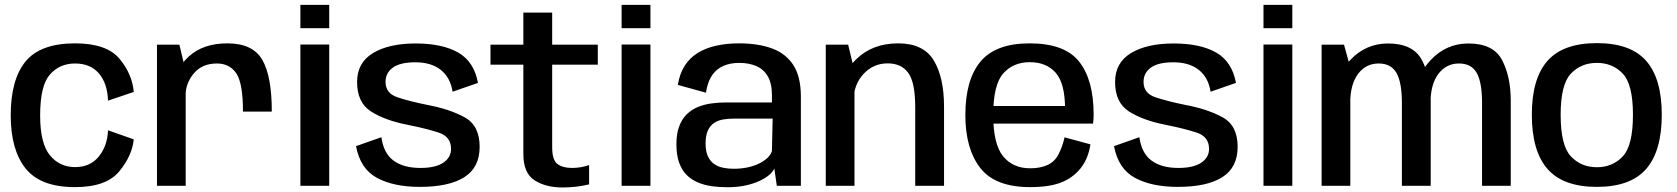

<svg xmlns="http://www.w3.org/2000/svg" viewBox="-20 -780 7041 806"><path d="M295 5.5Q426.5 5.5 480.8 -60.8Q535 -127 541.5 -195L433.5 -233Q431 -168 395 -123.2Q359 -78.5 295 -78.5Q230.5 -78.5 189.5 -128.2Q148.5 -178 148.5 -295.5Q148.5 -420 189.2 -466.8Q230 -513.5 295 -513.5Q359.5 -513.5 395.2 -471.8Q431 -430 433.5 -357.5L541.5 -394Q535 -470 481 -534Q427 -598 295 -598Q150 -598 87.5 -522.2Q25 -446.5 25 -295.5Q25 -151 87.5 -72.8Q150 5.5 295 5.5Z M1000 -311.5H1121Q1121 -460 1081 -529Q1041 -598 934.5 -598Q833.5 -598 773 -543.2Q712.5 -488.5 712.5 -410L759 -378.5Q759 -431 794 -472.2Q829 -513.5 890.5 -513.5Q944 -513.5 972 -472Q1000 -430.5 1000 -311.5ZM639 0H759.5V-481.5L733 -592.5H639Z M1241 0H1362V-593H1241ZM1241 -759.5V-661.5H1362V-759.5Z M1742.5 4.5Q1865 4.5 1929.2 -36.2Q1993.5 -77 1993.5 -164Q1993.5 -253 1930.5 -287.5Q1867.5 -322 1774.5 -339.5Q1697.5 -355 1648 -371.8Q1598.5 -388.5 1598.5 -436Q1598.5 -474 1629.2 -496.2Q1660 -518.5 1723.5 -518.5Q1790 -518.5 1830.2 -486.8Q1870.5 -455 1880 -395L1986.5 -432Q1970 -521.5 1903.2 -559.5Q1836.5 -597.5 1725 -597.5Q1612 -597.5 1545.5 -557Q1479 -516.5 1479 -436Q1479 -349.5 1537.2 -312.2Q1595.5 -275 1689 -256.5Q1769 -240.5 1821.2 -223.5Q1873.5 -206.5 1873.5 -155Q1873.5 -119 1840.8 -97Q1808 -75 1744.5 -75Q1674.5 -75 1632.5 -105.5Q1590.5 -136 1581 -204L1474.5 -166.5Q1492.5 -71 1562.8 -33.2Q1633 4.5 1742.5 4.5Z M2341 7Q2399.5 7 2453 -6V-87Q2418 -75 2381.5 -75Q2341.5 -75 2319.8 -91.8Q2298 -108.5 2298 -161.5V-508.5H2489.5V-592.5H2298V-727H2177V-592.5H2039V-508.5H2177V-133.5Q2177 -53 2224.2 -23Q2271.5 7 2341 7Z M2589.5 0H2710.5V-593H2589.5ZM2589.5 -759.5V-661.5H2710.5V-759.5Z M3033 6Q3075.5 6 3109.8 -1.5Q3144 -9 3169 -20.8Q3194 -32.5 3209.8 -46.2Q3225.5 -60 3230.5 -73L3241 0H3342V-374.5Q3342 -457.5 3310.8 -506.2Q3279.5 -555 3221.2 -576.5Q3163 -598 3082.5 -598Q3030.5 -598 2986.5 -588.2Q2942.5 -578.5 2909 -557.8Q2875.5 -537 2854.2 -503.8Q2833 -470.5 2825.5 -423.5L2943.5 -391Q2950.5 -436.5 2969.2 -463.8Q2988 -491 3017 -503.5Q3046 -516 3083 -516Q3123.5 -516 3154.5 -502.8Q3185.5 -489.5 3203 -459.8Q3220.5 -430 3220.5 -380.5V-350H3029Q2997 -350 2966.2 -345.8Q2935.5 -341.5 2909 -330.5Q2882.5 -319.5 2862.5 -299.8Q2842.5 -280 2831 -249.2Q2819.5 -218.5 2819.5 -174.5Q2819.5 -129 2831 -97Q2842.5 -65 2863 -45Q2883.5 -25 2910.5 -13.8Q2937.5 -2.5 2968.8 1.8Q3000 6 3033 6ZM3059.5 -71.5Q3037 -71.5 3015.8 -75.8Q2994.5 -80 2978 -91.5Q2961.5 -103 2951.8 -123.8Q2942 -144.5 2942 -177.5Q2942 -210.5 2951.2 -231.2Q2960.5 -252 2976.5 -263Q2992.5 -274 3013.2 -278Q3034 -282 3057 -282H3223.5L3220.5 -146Q3216 -131 3202 -117.5Q3188 -104 3166.5 -93.5Q3145 -83 3117.8 -77.2Q3090.5 -71.5 3059.5 -71.5Z M3446.5 0H3567V-482L3540.5 -592.5H3446.5ZM3822 0H3943V-332Q3943 -455 3899.8 -526.5Q3856.5 -598 3750.5 -598Q3641.5 -598 3573 -530Q3504.5 -462 3504.5 -388L3563 -354.5Q3563 -424 3604.5 -469Q3646 -514 3706 -514Q3764.5 -514 3793.2 -473.5Q3822 -433 3822 -331Z M4304.5 5.5V-73.5Q4232 -73.5 4190.8 -124.2Q4149.5 -175 4149.5 -297Q4149.5 -425 4191.8 -472Q4234 -519 4303 -519Q4372.5 -519 4411.8 -474.5Q4451 -430 4451 -323L4456.5 -335H4137V-261H4568.5Q4571 -277.5 4571 -298.5Q4571 -444.5 4510.2 -521.2Q4449.5 -598 4302.5 -598Q4160 -598 4096.2 -521.8Q4032.5 -445.5 4032.5 -297Q4032.5 -155.5 4095 -75Q4157.5 5.5 4304.5 5.5ZM4304.5 -73.5V5.5Q4384 5.5 4433.5 -13.5Q4483 -32.5 4515.8 -73Q4548.5 -113.5 4557.5 -174L4449 -203.5Q4440 -163.5 4423.2 -131.8Q4406.5 -100 4376.2 -86.8Q4346 -73.5 4304.5 -73.5Z M4924.5 4.5Q5047 4.5 5111.2 -36.2Q5175.5 -77 5175.5 -164Q5175.5 -253 5112.5 -287.5Q5049.5 -322 4956.5 -339.5Q4879.5 -355 4830 -371.8Q4780.5 -388.5 4780.5 -436Q4780.5 -474 4811.2 -496.2Q4842 -518.5 4905.5 -518.5Q4972 -518.5 5012.2 -486.8Q5052.5 -455 5062 -395L5168.5 -432Q5152 -521.5 5085.2 -559.5Q5018.5 -597.5 4907 -597.5Q4794 -597.5 4727.5 -557Q4661 -516.5 4661 -436Q4661 -349.5 4719.2 -312.2Q4777.5 -275 4871 -256.5Q4951 -240.5 5003.2 -223.5Q5055.5 -206.5 5055.5 -155Q5055.5 -119 5022.8 -97Q4990 -75 4926.5 -75Q4856.5 -75 4814.5 -105.5Q4772.5 -136 4763 -204L4656.5 -166.5Q4674.5 -71 4744.8 -33.2Q4815 4.5 4924.5 4.5Z M5284 0H5405V-593H5284ZM5284 -759.5V-661.5H5405V-759.5Z M5528 0H5648.5V-496.5L5622 -592.5H5528ZM5865 0H5986V-357.5Q5986 -458.5 5949 -528Q5912 -597.5 5806.5 -597.5Q5714.5 -597.5 5649 -529Q5583.5 -460.5 5583.5 -375L5648 -345.5Q5648 -426 5681 -469.8Q5714 -513.5 5767.5 -513.5Q5819.5 -513.5 5842.2 -473.8Q5865 -434 5865 -348.5ZM6201.5 0H6322V-357.5Q6322 -458.5 6285.5 -528Q6249 -597.5 6144 -597.5Q6051.5 -597.5 5986.2 -528.2Q5921 -459 5921 -375L5985 -345.5Q5985 -426 6018.2 -469.8Q6051.5 -513.5 6104.5 -513.5Q6157 -513.5 6179.2 -473.8Q6201.5 -434 6201.5 -348.5Z M6683.5 4.5Q6825 4.5 6890.5 -70.8Q6956 -146 6956 -298.5Q6956 -450 6890.5 -524.5Q6825 -599 6683.5 -599Q6542 -599 6476.2 -524.5Q6410.5 -450 6410.5 -298.5Q6410.5 -146 6476.2 -70.8Q6542 4.5 6683.5 4.5ZM6683.5 -78Q6617.5 -78 6574.5 -123.5Q6531.5 -169 6531.5 -298Q6531.5 -426 6574.5 -471Q6617.5 -516 6683.5 -516Q6749.5 -516 6792.2 -471Q6835 -426 6835 -298Q6835 -169 6792.2 -123.5Q6749.5 -78 6683.5 -78Z"/></svg>

Font: Anybody UltraCondensed Thin Medium
Style: Regular
Weight: 500
Version: Version 1.111